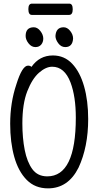

<svg xmlns="http://www.w3.org/2000/svg" viewBox="-20 -1018 540 1056"><path d="M244 18Q173 18 127 -28.5Q81 -75 58.5 -155Q36 -235 36 -337Q36 -453 70 -554Q102 -657 134 -657Q147 -657 153 -650Q197 -713 271 -713Q334 -713 377 -667.5Q420 -622 442.5 -543Q465 -464 465 -363Q465 -210 412 -96Q355 18 244 18ZM240 -48Q397 -48 397 -371Q397 -487 368 -564Q335 -651 267 -651Q232 -651 194.5 -618Q157 -585 130 -516Q103 -447 103 -339Q103 -259 116 -193Q129 -127 158 -87.5Q187 -48 240 -48ZM175 -759Q153 -759 137 -779.5Q121 -800 121 -820Q121 -868 166 -868Q186 -868 202 -847.5Q218 -827 218 -806Q218 -786 206.5 -772.5Q195 -759 175 -759ZM339 -759Q316 -759 300.5 -780Q285 -801 285 -820Q288 -868 330 -868Q350 -868 366 -848Q382 -828 382 -806Q379 -759 339 -759ZM155 -936Q136 -936 136 -968Q136 -998 156 -998H361Q380 -998 380 -967Q380 -936 360 -936Z"/></svg>

Font: LXGW WenKai Mono TC
Style: Regular
Weight: 400
Designer: LXGW / Fontworks Inc.
Foundry: LXGW / Fontworks Inc.
Version: Version 1.330